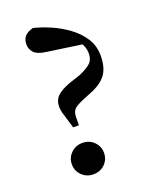

<svg xmlns="http://www.w3.org/2000/svg" viewBox="-144 -845 761 943"><g transform="rotate(-20 236.5 -373.5)"><path d="M179.3 14.9Q144.1 14.9 119.9 -8.8Q95.7 -32.6 95.7 -67.2Q95.7 -101.1 119.9 -124.9Q144.1 -148.8 179.3 -148.8Q215.9 -148.8 239.7 -124.9Q263.6 -101.1 263.6 -67.2Q263.6 -32.6 239.7 -8.8Q215.9 14.9 179.3 14.9ZM411.6 -521.7Q411.6 -459.4 386 -424.1Q360.4 -388.7 303.8 -366.2L255.1 -346.4Q220.3 -331.1 208.8 -319.9Q197.3 -308.7 194.7 -286.1L194 -236.1H163.9L151.7 -277.1Q143.1 -304.1 138.3 -321.8Q133.6 -339.5 133.6 -354.7Q133.6 -386.7 153.1 -407Q172.5 -427.4 218 -445L281.4 -466.2Q326.4 -485.6 343.8 -503.6Q361.1 -521.5 360.4 -554Q359.7 -586.5 340.1 -612.5Q320.6 -638.6 276.3 -667L377 -598.9L165.4 -629.3Q121.7 -635 104.5 -653.2Q87.3 -671.4 87.3 -696.9Q87.3 -724.4 102 -739.7Q116.8 -755.1 144.3 -762.2Q185.8 -752.5 232.1 -732.5Q278.4 -712.4 319.2 -682.5Q360.1 -652.6 385.8 -612.5Q411.6 -572.5 411.6 -521.7Z"/></g></svg>

Font: Noto Serif KR ExtraLight
Style: Regular
Weight: 200
Designer: Ryoko NISHIZUKA 西塚涼子 (kana & ideographs); Frank Grießhammer (Latin, Greek & Cyrillic); Wenlong ZHANG 张文龙 (bopomofo); San
Foundry: Adobe
Version: Version 2.002-H1;hotconv 1.1.0;makeotfexe 2.6.0